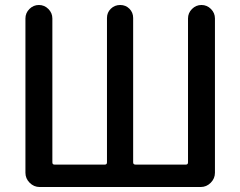

<svg xmlns="http://www.w3.org/2000/svg" viewBox="-20 -750 964 770"><path d="M139 0Q116 0 99 -17Q82 -34 82 -57V-676Q82 -698 98 -714Q114 -730 136 -730Q158 -730 174 -714Q190 -698 190 -676V-99Q190 -90 198 -90H401Q409 -90 409 -99V-678Q409 -700 424.5 -715Q440 -730 462 -730Q484 -730 499 -715Q514 -700 514 -678V-99Q514 -90 523 -90H726Q734 -90 734 -99V-676Q734 -698 750 -714Q766 -730 788 -730Q810 -730 826 -714Q842 -698 842 -676V-57Q842 -34 825 -17Q808 0 785 0Z"/></svg>

Font: Rounded Mplus 1c Medium
Style: Regular
Weight: 500
Version: Version 1.059.20150529